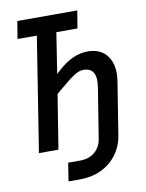

<svg xmlns="http://www.w3.org/2000/svg" viewBox="-98 -798 795 1047"><g transform="rotate(-10 300.0 -275.0)"><path d="M195 180 211 79H278Q326 79 358.5 52Q391 25 398 -23L442 -298Q459 -405 380 -405Q357 -405 331 -388.5Q305 -372 273 -345L219 -300L171 0H63L163 -633H56L72 -730H404L388 -633H271L236 -408L254 -424Q296 -463 337.5 -481.5Q379 -500 421 -500Q494 -500 530 -449Q566 -398 553 -313L506 -18Q496 41 462 86Q428 131 375.5 155.5Q323 180 259 180Z"/></g></svg>

Font: JetBrains Mono NL SemiBold
Style: Italic
Weight: 600
Italic angle: -9°
Monospace: yes
Designer: Philipp Nurullin, Konstantin Bulenkov
Foundry: JetBrains
Version: Version 2.305; ttfautohint (v1.8.4.7-5d5b)